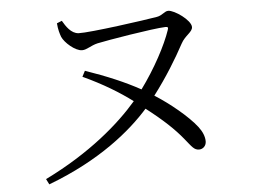

<svg xmlns="http://www.w3.org/2000/svg" viewBox="-51 -746 1101 834"><g transform="rotate(-5 500.0 -329.0)"><path d="M315 -429C402 -389 472 -346 528 -304C449 -212 317 -97 119 0L131 24C359 -62 497 -178 576 -267C650 -210 697 -165 732 -122C763 -84 771 -70 793 -70C809 -70 824 -83 824 -103C824 -124 815 -146 798 -168C761 -216 683 -280 619 -320C677 -396 723 -472 757 -535C775 -569 808 -581 808 -603C808 -633 738 -682 711 -682C695 -682 684 -664 660 -660C609 -651 365 -617 315 -619C282 -621 261 -655 247 -679L225 -670C227 -642 233 -624 238 -610C249 -584 294 -544 324 -544C345 -544 363 -561 393 -568C434 -577 636 -611 693 -613C704 -613 706 -610 702 -599C680 -534 629 -438 566 -352C499 -389 421 -422 328 -454Z"/></g></svg>

Font: Noto Serif CJK TC
Style: Regular
Weight: 400
Designer: Ryoko NISHIZUKA 西塚涼子 (kana & ideographs); Frank Grießhammer (Latin, Greek & Cyrillic); Wenlong ZHANG 张文龙 (bopomofo); San
Foundry: Adobe
Version: Version 2.001;hotconv 1.1.0;makeotfexe 2.6.0